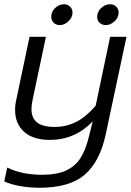

<svg xmlns="http://www.w3.org/2000/svg" viewBox="-22 -653 617 903"><path d="M219 -574Q219 -598 237.5 -615.5Q256 -633 279 -633Q296 -633 307.5 -622Q319 -611 319 -594Q319 -571 300 -553Q281 -535 259 -535Q242 -535 230.5 -546Q219 -557 219 -574ZM435 -574Q435 -598 454 -615.5Q473 -633 496 -633Q513 -633 524.5 -622Q536 -611 536 -594Q536 -571 517 -553Q498 -535 476 -535Q458 -535 446.5 -546Q435 -557 435 -574ZM-2 200 12 135Q80 169 177 169Q245 169 288.5 149Q332 129 356.5 90.5Q381 52 396 -10L414 -82Q330 5 213 5Q134 5 91.5 -33Q49 -71 49 -136Q49 -161 55 -186L117 -480H194L131 -182Q126 -157 126 -140Q126 -98 152.5 -77Q179 -56 235 -56Q290 -56 337 -80Q384 -104 428 -156L496 -480H573L475 -20Q448 106 377 168Q306 230 164 230Q116 230 71.5 222Q27 214 -2 200Z"/></svg>

Font: Prompt Light
Style: Italic
Weight: 300
Italic angle: -12°
Designer: Katatrad Team
Foundry: CadsonDemak
Version: Version 1.000